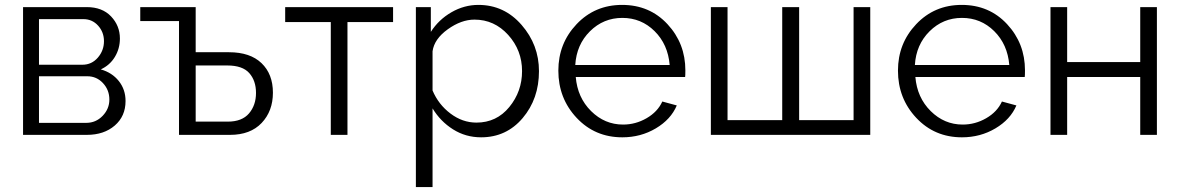

<svg xmlns="http://www.w3.org/2000/svg" viewBox="-20 -550 4813 783"><path d="M74 0V-521H334Q397 -521 433 -483Q469 -445 469 -393Q469 -352 448.5 -318Q428 -284 391 -267Q437 -254 464.5 -219.5Q492 -185 492 -138Q492 -76 448 -38Q404 0 334 0ZM139 -286H316Q354 -286 379 -315Q404 -344 404 -382Q404 -419 380 -445.5Q356 -472 320 -472H139ZM139 -49H332Q371 -49 398.5 -77.5Q426 -106 426 -144Q426 -183 400 -211Q374 -239 336 -239H139Z M710 0V-464H552V-521H778V-337H914Q1000 -337 1046.5 -292.5Q1093 -248 1093 -172Q1093 -97 1047 -48.5Q1001 0 918 0ZM778 -54H909Q967 -54 995.5 -87.5Q1024 -121 1024 -171Q1024 -221 996.5 -252Q969 -283 907 -283H778Z M1329 0V-460H1143V-521H1583V-460H1397V0Z M1744 -108V213H1676V-521H1737V-420Q1769 -470 1821 -500Q1873 -530 1931 -530Q2036 -530 2107 -448.5Q2178 -367 2178 -260Q2178 -147 2111.5 -68.5Q2045 10 1942 10Q1879 10 1827.5 -22.5Q1776 -55 1744 -108ZM2109 -260Q2109 -345 2052.5 -407.5Q1996 -470 1915 -470Q1861 -470 1806 -430.5Q1751 -391 1744 -341V-181Q1768 -124 1817 -87Q1866 -50 1923 -50Q2005 -50 2057 -113.5Q2109 -177 2109 -260Z M2518 10Q2406 10 2331.5 -69.5Q2257 -149 2257 -262Q2257 -373 2331.5 -451.5Q2406 -530 2517 -530Q2629 -530 2702 -451.5Q2775 -373 2775 -263Q2775 -241 2774 -236H2328Q2335 -152 2390.5 -97Q2446 -42 2521 -42Q2572 -42 2617 -68Q2662 -94 2681 -136L2740 -120Q2716 -63 2654.5 -26.5Q2593 10 2518 10ZM2326 -285H2711Q2704 -369 2649.5 -423Q2595 -477 2518 -477Q2441 -477 2386 -422.5Q2331 -368 2326 -285Z M2879 0V-521H2947V-60H3170V-521H3239V-60H3461V-521H3529V0Z M3903 10Q3791 10 3716.5 -69.5Q3642 -149 3642 -262Q3642 -373 3716.5 -451.5Q3791 -530 3902 -530Q4014 -530 4087 -451.5Q4160 -373 4160 -263Q4160 -241 4159 -236H3713Q3720 -152 3775.5 -97Q3831 -42 3906 -42Q3957 -42 4002 -68Q4047 -94 4066 -136L4125 -120Q4101 -63 4039.5 -26.5Q3978 10 3903 10ZM3711 -285H4096Q4089 -369 4034.5 -423Q3980 -477 3903 -477Q3826 -477 3771 -422.5Q3716 -368 3711 -285Z M4264 0V-521H4332V-297H4630V-521H4698V0H4630V-236H4332V0Z"/></svg>

Font: Raleway-v4020
Style: Regular
Weight: 400
Designer: Matt McInerney, Pablo Impallari, Rodrigo Fuenzalida
Foundry: Matt McInerney, Pablo Impallari, Rodrigo Fuenzalida
Version: Version 4.020;PS 004.020;hotconv 1.0.88;makeotf.lib2.5.64775